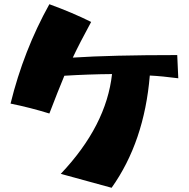

<svg xmlns="http://www.w3.org/2000/svg" viewBox="-20 -838 895 910"><path d="M268 -14Q484 -242 511 -487Q397 -486 285 -479Q255 -407 214 -300Q124 -328 30 -347Q92 -599 214 -818Q324 -778 412 -734Q357 -633 325 -565Q508 -577 820 -577L825 -467Q749 -477 690 -480Q664 -166 509 52Q339 6 268 -14Z"/></svg>

Font: Otomanopee
Style: Regular
Weight: 400
Designer: Das Ende der Wildnis
Foundry: Gutenberg Labo
Version: Version 3.000